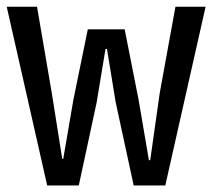

<svg xmlns="http://www.w3.org/2000/svg" viewBox="-24 -566 647 586"><path d="M120 0 -3.5 -545.5H89L134 -282.5L166 -81H169L200 -261.5L244 -476.5H356.5L399 -261.5L430.5 -77L434.5 -77.5L463.5 -282L511.5 -545.5H603.5L480.5 0H384L329 -254L302.5 -416.5H298L271 -253.5L216.5 0Z"/></svg>

Font: Spline Sans Mono
Style: Regular
Weight: 400
Monospace: yes
Designer: Eben Sorkin, Mirko Velimirovic
Foundry: Sorkin Type
Version: Version 1.004